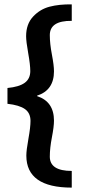

<svg xmlns="http://www.w3.org/2000/svg" viewBox="-20 -725 386 875"><path d="M307 130Q100 130 100 -16Q100 -40 109.5 -92.5Q119 -145 119 -174Q119 -210 93.5 -228Q68 -246 14 -252V-324Q67 -329 92.5 -347.5Q118 -366 118 -401Q118 -430 108.5 -483Q99 -536 99 -560Q99 -615 130.5 -649Q162 -683 206 -694.5Q250 -706 307 -705V-630Q207 -631 207 -565Q207 -526 216.5 -476.5Q226 -427 226 -400Q226 -314 149 -289V-287Q226 -262 226 -175Q226 -148 216.5 -99Q207 -50 207 -11Q207 54 307 54Z"/></svg>

Font: Martel Sans DemiBold
Style: Regular
Weight: 600
Designer: Dan Reynolds and Mathieu Réguer
Foundry: Dan Reynolds and Mathieu Réguer
Version: Version 1.001;PS 001.001;hotconv 1.0.70;makeotf.lib2.5.58329